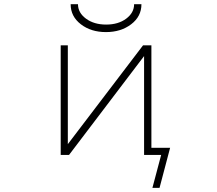

<svg xmlns="http://www.w3.org/2000/svg" viewBox="-20 -742 1040 922"><path d="M319.3 -721.7H354.5Q354.5 -680.7 393.1 -652.3Q431.6 -624 489.7 -624Q547.9 -624 585.9 -652.3Q624 -680.7 624 -721.7H659.2Q659.2 -663.1 609.9 -625.5Q560.5 -587.9 488.8 -587.9Q417 -587.9 368.2 -625.5Q319.3 -663.1 319.3 -721.7ZM671.9 -472.7 311.5 2H271.5V-524.4H305.7V-49.8L667 -524.4H707V-32.2H796.9L746.1 160.2H711.9L753.9 2H699.2H689.5H671.9Z"/></svg>

Font: GenEi Gothic M ExtraLight
Style: Regular
Weight: 200
Designer: o_tamon (Modified); [Source Han Sans]
Ryoko NISHIZUKA  (kana & ideographs); Paul D. Hunt (Latin, Greek & Cyrillic); Wenl
Version: Version 1.1a;Original Version 1.004